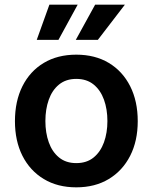

<svg xmlns="http://www.w3.org/2000/svg" viewBox="-20 -785 649 816"><path d="M304.2 11.2Q224.6 11.2 166 -24.2Q107.4 -59.6 75.4 -122.8Q43.5 -186 43.5 -270Q43.5 -355 75.4 -418.7Q107.4 -482.4 166 -517.6Q224.6 -552.7 304.2 -552.7Q383.8 -552.7 442.4 -517.6Q501 -482.4 533.2 -418.7Q565.4 -355 565.4 -270Q565.4 -186 533.2 -122.8Q501 -59.6 442.4 -24.2Q383.8 11.2 304.2 11.2ZM304.2 -91.8Q348.6 -91.8 377.9 -115.7Q407.2 -139.6 421.9 -180.2Q436.5 -220.7 436.5 -270.5Q436.5 -320.8 421.9 -361.3Q407.2 -401.9 377.9 -425.8Q348.6 -449.7 304.2 -449.7Q260.3 -449.7 231 -425.8Q201.7 -401.9 187.3 -361.3Q172.9 -320.8 172.9 -270.5Q172.9 -220.7 187.3 -180.2Q201.7 -139.6 231 -115.7Q260.3 -91.8 304.2 -91.8ZM396 -615.7H302.2L384.3 -765.1H510.7ZM228.5 -615.7H136.2L189.9 -765.1H310.1Z"/></svg>

Font: Inter SemiBold
Style: Regular
Weight: 600
Designer: Rasmus Andersson
Foundry: rsms
Version: Version 4.001;git-9221beed3